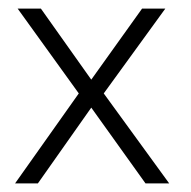

<svg xmlns="http://www.w3.org/2000/svg" viewBox="-20 -426 444 446"><path d="M15 0 163 -209 21 -406H75L192 -241L310 -406H364L221 -209L373 0H318L192 -176L68 0Z"/></svg>

Font: Darker Grotesque
Style: Regular
Weight: 400
Designer: Gabriel Lam
Foundry: TypeRant
Version: Version 1.000;gftools[0.9.28]